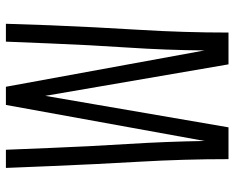

<svg xmlns="http://www.w3.org/2000/svg" viewBox="-90 -684 775 634"><g transform="rotate(90 297.0 -367.5)"><path d="M59 0 64 -147Q70 -294 79 -441Q88 -588 88 -735H193L297 -130L401 -735H506Q506 -588 514.5 -441Q523 -294 529 -147L535 0H475L469 -147Q464 -274 456 -401.5Q448 -529 446 -656L327 0H267L147 -656Q146 -529 137.5 -401.5Q129 -274 124 -147L118 0Z"/></g></svg>

Font: Iosevka QP Light
Style: Regular
Weight: 300
Designer: Belleve Invis
Foundry: Belleve Invis
Version: Version 20.0.0; ttfautohint (v1.8.4)